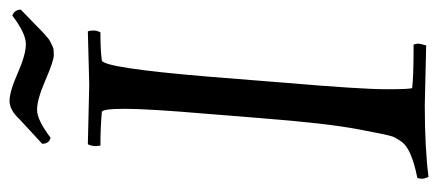

<svg xmlns="http://www.w3.org/2000/svg" viewBox="-284 -648 939 412"><g transform="rotate(-90 186.0 -441.5)"><path d="M97 -803Q84 -806 84 -821L136 -869Q156 -891 176 -891Q196 -891 235.5 -873.5Q275 -856 298 -856Q321 -856 359 -885Q371 -881 372 -867L340 -836Q312 -808 304 -804Q296 -800 291.5 -798Q287 -796 274.5 -796Q262 -796 220.5 -814Q179 -832 157 -832Q135 -832 97 -803ZM325 -723Q327 -719 327 -711Q327 -703 323 -696Q284 -696 263 -693Q247 -691 228 -464L215 -301Q201 -137 201 -82Q201 -27 204 -27Q228 -24 297 -24L299 -15Q299 -11 295 3L167 0Q75 0 13 8Q9 0 9 -6.5Q9 -13 11 -16Q71 -28 87 -48Q96 -60 99.5 -69Q103 -78 115.5 -145Q128 -212 139 -352L148 -464Q159 -593 159 -643Q159 -693 152 -693Q119 -696 80 -696L79 -705Q79 -716 83 -723L211 -720Z"/></g></svg>

Font: Rosarivo
Style: Italic
Weight: 400
Version: Version 1.003